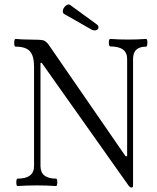

<svg xmlns="http://www.w3.org/2000/svg" viewBox="-20 -843 713 873"><path d="M398.9 -707 271 -779.8Q263.7 -785.6 266.4 -797.4Q269 -809.1 280.3 -817.9Q291.5 -826.7 299.8 -819.8L418.9 -732.9Q429.2 -725.6 427.7 -717Q426.3 -708.5 417.5 -705.8Q408.7 -703.1 398.9 -707ZM564 0 169.9 -557.1H164.1V-87.9Q164.1 -30.8 234.9 -30.8Q240.7 -30.8 240.5 -13.9Q240.2 2.9 234.9 2.9Q191.9 0 147.9 0Q103.5 0 60.1 2.9Q54.2 2.9 54.2 -13.9Q54.2 -30.8 60.1 -30.8Q134.8 -30.8 134.8 -87.9V-540Q134.8 -588.9 116 -609.9Q97.2 -630.9 50.8 -630.9Q44.4 -630.9 44.7 -648.4Q44.9 -666 50.8 -666Q82 -663.1 113.8 -663.1Q167 -663.1 178.2 -659.2Q189.5 -654.8 200.2 -641.1L550.8 -132.8H558.1V-575.2Q558.1 -631.8 481.9 -631.8Q475.1 -631.8 474.9 -648.9Q474.6 -666 481.9 -666Q520.5 -663.1 563 -663.1Q603.5 -663.1 644 -666Q650.4 -666 650.1 -648.4Q649.9 -630.9 644 -630.9Q585 -630.9 585 -575.2V0Q585 9.8 578.1 9.8Q571.3 9.8 564 0Z"/></svg>

Font: Junicode SmCond Light
Style: Regular
Weight: 300
Width: 4
Designer: Peter S. Baker
Version: Version 2.206